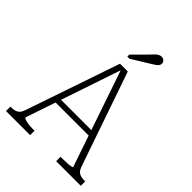

<svg xmlns="http://www.w3.org/2000/svg" viewBox="-256 -1068 1205 1205"><g transform="rotate(45 346.0 -466.0)"><path d="M188 -294H496L505 -258H181ZM336 -708 347 -704 129 -59Q129 -54 141 -49Q153 -44 172.5 -41.5Q192 -39 216 -39H228V0H14V-39H19Q49 -39 67.5 -49Q86 -59 97 -93L310 -716H379L597 -85Q608 -56 626.5 -47.5Q645 -39 673 -39H678V0H459V-39H473Q496 -39 516 -40Q536 -41 548.5 -44Q561 -47 561 -49ZM399 -886 311 -798V-780H330L447 -852Q462 -861 473 -868.5Q484 -876 490 -884Q496 -892 496 -902Q496 -914 487 -923Q478 -932 464 -932Q452 -932 441.5 -926Q431 -920 421.5 -909.5Q412 -899 399 -886Z"/></g></svg>

Font: Roboto Serif Thin
Style: Regular
Weight: 250
Designer: Greg Gazdowicz
Foundry: Commercial Type
Version: Version 1.004